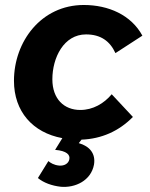

<svg xmlns="http://www.w3.org/2000/svg" viewBox="-20 -549 602 770"><path d="M224 200C281 205 345 176 357 111C364 68 341 38 296 25L307 11C387 8 457 -23 513 -80L428 -171C397 -134 353 -108 302 -108C237 -108 190 -152 190 -231C190 -318 236 -411 325 -411C384 -411 421 -384 443 -336L551 -406C506 -489 415 -529 316 -529C145 -529 36 -382 36 -225C36 -102 111 -17 230 5L201 52C248 56 262 72 258 90C255 106 239 117 217 115C196 113 182 104 174 97L132 165C155 184 188 196 224 200Z"/></svg>

Font: Fixel Display
Style: Bold Italic
Weight: 700
Italic angle: -10°
Designer: AlfaBravo + MacPaw
Foundry: Kyrylo Tkachov, Marchela Mozhyna, Serhii Makarenko, Maria Weinstein, Zakhar Kryvoshyya
Version: Version 1.210;Glyphs 3.2 (3217)